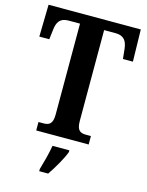

<svg xmlns="http://www.w3.org/2000/svg" viewBox="-136 -796 843 1100"><g transform="rotate(15 285.5 -246.5)"><path d="M130 0H441V-50H414C380 -50 357 -58 357 -117V-656H425C477 -656 493 -626 498 -582L504 -524H563L559 -714H12L8 -524H67L74 -582C79 -626 94 -656 146 -656H214V-116C214 -58 190 -50 158 -50H130ZM207 208V221H260C289 179 328 113 343 71V61H243C236 106 219 167 207 208Z"/></g></svg>

Font: Noto Serif Armenian Condensed
Style: Bold
Weight: 700
Width: 3
Designer: Monotype Design Team
Foundry: Monotype Imaging Inc.
Version: Version 2.008